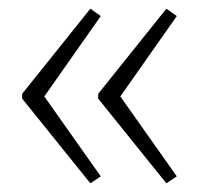

<svg xmlns="http://www.w3.org/2000/svg" viewBox="-20 -463 465 442"><path d="M188 -41 31 -236V-247L188 -443L212 -426L82 -241L212 -57ZM363 -41 206 -236V-247L363 -443L387 -426L257 -241L387 -57Z"/></svg>

Font: Piazzolla Thin Thin
Style: Regular
Weight: 250
Version: Version 2.005